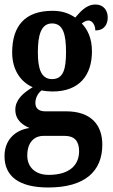

<svg xmlns="http://www.w3.org/2000/svg" viewBox="-21 -596 500 852"><path d="M193 236C356 236 433 164 433 46C433 -42 383 -102 272 -102H180C155 -102 136 -112 136 -139C136 -165 151 -186 164 -195C174 -192 199 -190 212 -190C332 -190 387 -263 387 -368C387 -428 367 -465 342 -492C351 -498 359 -505 372 -505C385 -505 402 -489 402 -461C443 -461 457 -489 457 -519C457 -550 438 -576 403 -576C361 -576 335 -543 313 -518C285 -537 255 -548 212 -548C89 -548 33 -480 33 -363C33 -286 71 -232 124 -209C79 -182 47 -152 47 -109C47 -63 80 -41 110 -28C46 -19 -1 25 -1 97C-1 186 63 236 193 236ZM210 -245C162 -245 147 -290 147 -364C147 -442 162 -492 210 -492C259 -492 272 -444 272 -365C272 -289 260 -245 210 -245ZM195 180C137 180 100 147 100 94C100 27 140 7 170 7H267C309 7 330 30 330 75C330 137 287 180 195 180Z"/></svg>

Font: Noto Serif Lao ExtraCondensed
Style: Bold
Weight: 700
Width: 2
Designer: Monotype Design Team
Foundry: Monotype Imaging Inc.
Version: Version 2.003